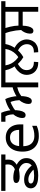

<svg xmlns="http://www.w3.org/2000/svg" viewBox="1250 -1920 672 3227"><g transform="rotate(-90 1586.5 -306.0)"><path d="M249 0Q175 0 127.5 -15.5Q80 -31 57.5 -59.5Q35 -88 35 -127Q35 -157 51 -182Q67 -207 98.5 -222Q130 -237 178 -237Q236 -237 282.5 -217Q329 -197 365 -165.5Q401 -134 424 -101L362 -67Q330 -104 284 -135Q238 -166 182 -166Q149 -166 132.5 -155Q116 -144 116 -125Q116 -97 149.5 -83Q183 -69 248 -69Q284 -69 321.5 -74Q359 -79 390.5 -93Q422 -107 441.5 -133Q461 -159 461 -202Q461 -243 430 -276Q399 -309 349 -324Q326 -320 296.5 -316Q267 -312 236 -312Q191 -312 167 -320.5Q143 -329 134 -342Q125 -355 125 -369Q125 -398 150.5 -408.5Q176 -419 212 -419Q252 -419 287.5 -412.5Q323 -406 357 -393Q392 -407 414.5 -436Q437 -465 437 -512Q437 -526 434.5 -542.5Q432 -559 425 -578L458 -551H-7V-622H604V-551H487L510 -576Q514 -560 516 -543Q518 -526 518 -511Q518 -449 493.5 -416.5Q469 -384 432 -362Q488 -333 515.5 -293Q543 -253 543 -199Q543 -149 521.5 -111.5Q500 -74 461 -49.5Q422 -25 368 -12.5Q314 0 249 0Z M889 -546Q958 -546 1007.5 -516Q1057 -486 1083.5 -431.5Q1110 -377 1110 -304V-251H743Q745 -160 789.5 -112.5Q834 -65 914 -65Q965 -65 1004.5 -74.5Q1044 -84 1086 -102V-25Q1045 -7 1005 1.5Q965 10 910 10Q834 10 775.5 -21Q717 -52 684.5 -113.5Q652 -175 652 -264Q652 -352 681.5 -415Q711 -478 764.5 -512Q818 -546 889 -546ZM888 -474Q825 -474 788.5 -433.5Q752 -393 745 -321H1018Q1018 -367 1004 -401Q990 -435 961.5 -454.5Q933 -474 888 -474Z M1733 0V-373L1745 -356Q1710 -348 1679 -336Q1648 -324 1620.5 -308Q1593 -292 1567 -271L1586 -305Q1586 -248 1577 -203.5Q1568 -159 1549.5 -133.5Q1531 -108 1502 -108Q1481 -108 1467 -120.5Q1453 -133 1453 -166Q1453 -204 1471.5 -246Q1490 -288 1517 -317Q1516 -348 1510.5 -380Q1505 -412 1496.5 -438.5Q1488 -465 1477 -478L1509 -473Q1476 -463 1442 -447Q1408 -431 1380.5 -413Q1353 -395 1336 -379L1350 -422Q1350 -360 1341.5 -312.5Q1333 -265 1314.5 -238.5Q1296 -212 1265 -212Q1244 -212 1230.5 -224.5Q1217 -237 1217 -271Q1217 -308 1235 -349.5Q1253 -391 1279 -419Q1276 -482 1262.5 -516Q1249 -550 1238 -558L1281 -551H1154V-622H1305Q1315 -602 1324.5 -572Q1334 -542 1340.5 -509Q1347 -476 1347 -445L1334 -456Q1346 -471 1377.5 -490.5Q1409 -510 1451 -527.5Q1493 -545 1535 -554Q1545 -537 1554 -510.5Q1563 -484 1570 -453.5Q1577 -423 1581 -393Q1585 -363 1585 -339L1568 -353Q1586 -368 1613 -383Q1640 -398 1674 -411.5Q1708 -425 1745 -433L1733 -405V-622H1910V-551H1814V0Z M2240 -250Q2185 -281 2139 -328.5Q2093 -376 2062 -433.5Q2031 -491 2020 -551H1896V-622H2584V-551H2460Q2452 -504 2432.5 -460.5Q2413 -417 2384.5 -378Q2356 -339 2319.5 -306.5Q2283 -274 2240 -250ZM2378 -551H2102Q2110 -498 2132.5 -455Q2155 -412 2188 -379Q2221 -346 2259 -322L2221 -323Q2260 -345 2292.5 -378Q2325 -411 2347.5 -454.5Q2370 -498 2378 -551ZM1942 -193Q1942 -261 1986 -317.5Q2030 -374 2109 -408L2149 -353Q2097 -329 2059.5 -289.5Q2022 -250 2022 -195Q2022 -141 2054 -107Q2086 -73 2157 -73H2162L2157 0H2151Q2089 0 2048.5 -19Q2008 -38 1984.5 -67.5Q1961 -97 1951.5 -130.5Q1942 -164 1942 -193ZM2538 -194Q2538 -165 2528 -131.5Q2518 -98 2495 -68Q2472 -38 2431.5 -19Q2391 0 2329 0H2323L2318 -73H2329Q2396 -73 2427 -106.5Q2458 -140 2458 -191Q2458 -241 2425.5 -283Q2393 -325 2324 -353L2367 -412Q2459 -370 2498.5 -312.5Q2538 -255 2538 -194Z M3003 0V-261H2769Q2767 -206 2756.5 -165.5Q2746 -125 2727.5 -103Q2709 -81 2682 -81Q2662 -81 2648.5 -93Q2635 -105 2635 -139Q2635 -154 2640 -178.5Q2645 -203 2658.5 -232Q2672 -261 2696 -288Q2694 -331 2687.5 -376.5Q2681 -422 2670 -466.5Q2659 -511 2644 -551H2570V-622H3180V-551H3084V0ZM2770 -332H3003V-551H2730Q2743 -511 2751.5 -472.5Q2760 -434 2765 -399Q2770 -364 2770 -332Z"/></g></svg>

Font: gurmukhi25
Style: Book
Weight: 400
Designer: Jelle Bosma - Monotype Design Team
Foundry: Monotype Imaging Inc.
Version: Version 2.003